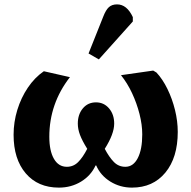

<svg xmlns="http://www.w3.org/2000/svg" viewBox="-20 -842 873 876"><path d="M249 14Q153 14 97.5 -51Q42 -116 42 -227Q42 -285 59 -340.5Q76 -396 107 -442Q138 -488 180 -517L299 -490Q205 -369 205 -218Q205 -154 226 -117.5Q247 -81 285 -81Q315 -81 336.5 -102.5Q358 -124 378 -163Q355 -200 345 -226.5Q335 -253 335 -278Q335 -320 358 -347.5Q381 -375 418 -375Q454 -375 477.5 -347.5Q501 -320 501 -278Q501 -231 458 -163Q478 -125 499.5 -103Q521 -81 552 -81Q588 -81 608.5 -120.5Q629 -160 629 -229Q629 -273 616.5 -322Q604 -371 582.5 -417Q561 -463 532 -499L679 -520L694 -511Q722 -481 744 -436Q766 -391 778.5 -340Q791 -289 791 -240Q791 -123 734.5 -54.5Q678 14 582 14Q528 14 483.5 -13.5Q439 -41 419 -87H416Q395 -41 350 -13.5Q305 14 249 14ZM431 -571 384 -598 451 -766Q463 -797 477 -809.5Q491 -822 514 -822Q559 -822 586 -764V-744Z"/></svg>

Font: Literata 12pt
Style: Bold
Weight: 700
Designer: Latin by Veronika Burian and Jose Scaglione. Greek by Irene Vlachou. Cyrillic by Vera Evstafieva.
Foundry: TypeTogether
Version: Version 3.002